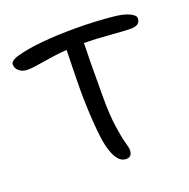

<svg xmlns="http://www.w3.org/2000/svg" viewBox="-97 -583 677 688"><g transform="rotate(-20 241.5 -239.0)"><path d="M272 12.2Q234.9 12.2 217.8 -58.1Q210.4 -86.9 205.8 -150.9Q201.2 -214.8 201.2 -277.8Q201.2 -314 204.1 -428.2Q162.1 -425.3 115.5 -417.2Q68.8 -409.2 49.8 -409.2Q29.8 -409.2 17.3 -419.7Q4.9 -430.2 4.9 -444.8Q4.9 -460.4 39.1 -469.2Q116.2 -490.2 262.2 -490.2Q335.4 -490.2 405.8 -482.9Q439.9 -479.5 461.4 -469.5Q482.9 -459.5 482.9 -448.2Q482.9 -420.9 446.8 -420.9Q426.8 -420.9 368.9 -425.5Q311 -430.2 276.9 -430.2H271Q269 -376 269 -222.2Q269 -157.2 275.6 -111.6Q282.2 -65.9 288.6 -44.2Q294.9 -22.5 294.9 -15.1Q294.9 12.2 272 12.2Z"/></g></svg>

Font: Shantell Sans Normal
Style: Regular
Weight: 300
Designer: Stephen Nixon, Anya Danilova, Shantell Martin
Foundry: Arrow Type
Version: Version 1.006;[559af2be0]